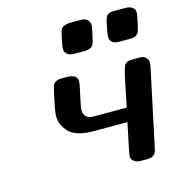

<svg xmlns="http://www.w3.org/2000/svg" viewBox="-104 -786 821 878"><g transform="rotate(-15 306.5 -347.0)"><path d="M133.8 -298.8Q133.8 -313 140.4 -346.9Q147 -380.9 153.1 -406.5Q159.2 -432.1 160.2 -435.1Q169.9 -458 201.2 -458H227.1Q276.9 -458 276.9 -424.8Q276.9 -412.6 264.9 -360.4Q252.9 -308.1 252.9 -294.9Q252.9 -252 299.8 -252H456.1Q463.9 -288.1 474.1 -340.8Q490.2 -422.9 499 -440.4Q507.8 -458 537.1 -458H571.8Q593.8 -458 602.8 -446.5Q611.8 -435.1 611.8 -421.9Q611.8 -414.1 606.9 -392.1L529.8 -29.8Q522 0 487.8 0H455.1Q436 0 425 -8.5Q414.1 -17.1 412.6 -22.9Q411.1 -28.8 411.1 -33.2Q411.1 -41 441.9 -187H283.2Q200.2 -187 167 -220.9Q133.8 -254.9 133.8 -298.8ZM262.2 -674.8Q272 -691.9 303.2 -693.8H355Q380.9 -693.8 389.9 -681.9Q398.9 -669.9 398.9 -658.2Q398.9 -652.3 390.9 -614.7Q382.8 -577.1 377.9 -568.8Q366.7 -551.8 338.9 -551.8H287.1Q268.1 -551.8 257.6 -559.8Q247.1 -567.9 245.1 -574.5Q243.2 -581.1 243.2 -588.1Q243.2 -595.2 250.5 -631.6Q257.8 -668 262.2 -674.8ZM457 -588.9Q457 -595.7 466.8 -646Q473.6 -679.2 483.4 -686.5Q493.2 -693.8 517.1 -693.8H567.9Q586.9 -693.8 597.9 -686.5Q608.9 -679.2 610.8 -672.1Q612.8 -665 612.8 -658.2Q612.8 -652.3 605 -614.7Q597.2 -577.1 591.8 -568.8Q580.6 -551.8 553.2 -551.8H501Q457 -551.8 457 -588.9Z"/></g></svg>

Font: CMU Sans Serif
Style: BoldOblique
Weight: 700
Italic angle: -12°
Version: Version 0.7.0